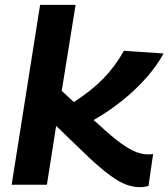

<svg xmlns="http://www.w3.org/2000/svg" viewBox="-20 -760 693 790"><path d="M28 0 145 -740H291L234 -386L284 -340Q358 -388 405.5 -437Q453 -486 490 -551L653 -540Q628 -493 585 -443.5Q542 -394 486 -348.5Q430 -303 365 -266L390 -244Q441 -197 477 -171Q513 -145 539 -135Q565 -125 586 -125Q592 -125 598 -125Q604 -125 610 -126L591 5Q574 10 555 10Q509 10 461 -19.5Q413 -49 345 -113L211 -242L173 0Z"/></svg>

Font: Georama Extended SemiBold
Style: Italic
Weight: 600
Width: 7
Italic angle: -9°
Designer: Jean-Baptiste Levee
Foundry: Production Type
Version: Version 1.000